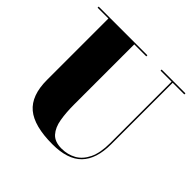

<svg xmlns="http://www.w3.org/2000/svg" viewBox="-189 -932 1129 1129"><g transform="rotate(45 376.0 -367.5)"><path d="M15 -750H420V-741H320V-240Q320 -174 329 -120.8Q338 -67.5 366 -36.2Q394 -5 451 -5Q501 -5 541.8 -27.5Q582.5 -50 606.5 -99.5Q630.5 -149 630.5 -230V-741H538.5V-750H736.5V-741H639.5V-230Q639.5 -106.5 580.2 -45.8Q521 15 395 15Q243 15 174 -42.8Q105 -100.5 105 -230V-741H15Z"/></g></svg>

Font: Bodoni* 24pt Fatface
Style: Regular
Weight: 900
Version: Version 2.3